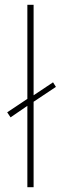

<svg xmlns="http://www.w3.org/2000/svg" viewBox="-20 -846 253 800"><path d="M94 -66H120V-422L213 -484L201 -503L120 -449V-826H94V-434L10 -378L24 -357L94 -405Z"/></svg>

Font: Noto Sans Malayalam UI Thin
Style: Regular
Weight: 100
Designer: Jelle Bosma - Monotype Design Team
Foundry: Monotype Imaging Inc.
Version: Version 2.104